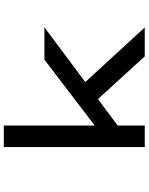

<svg xmlns="http://www.w3.org/2000/svg" viewBox="94 -874 780 1008"><g transform="rotate(-90 484.0 -370.0)"><path d="M314 -131 307 -246 675 -527H845ZM216 0V-740H329V0ZM692 0 423 -295 505 -369 844 0Z"/></g></svg>

Font: Lexend Zetta Medium
Style: Regular
Weight: 500
Designer: Bonnie Shaver-Troup, Thomas Jockin
Foundry: Lexend
Version: Version 1.007